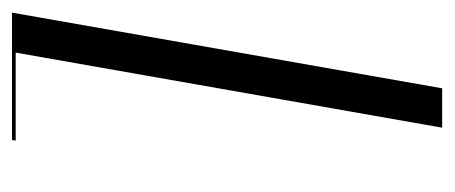

<svg xmlns="http://www.w3.org/2000/svg" viewBox="-240 -506 739 312"><g transform="rotate(90 129.0 -349.5)"><path d="M116 -699 -7 0H200L201 -6H58L180 -699Z"/></g></svg>

Font: Moniqa Ita Display
Style: Italic
Weight: 400
Italic angle: -10°
Designer: Rajesh Rajput
Foundry: Rajesh Rajput
Version: Version 1.000